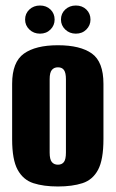

<svg xmlns="http://www.w3.org/2000/svg" viewBox="-20 -668 419 696"><path d="M190 8Q138 8 101 -4Q64 -16 44 -52.5Q24 -89 24 -163V-364Q24 -443 66.5 -473.5Q109 -504 190 -504Q271 -504 313 -474Q355 -444 355 -364V-164Q355 -89 335.5 -52.5Q316 -16 279 -4Q242 8 190 8ZM190 -71Q204 -71 211.5 -80.5Q219 -90 219 -115V-381Q219 -404 212 -414Q205 -424 190 -424Q176 -424 168 -414.5Q160 -405 160 -381V-115Q160 -90 168 -80.5Q176 -71 190 -71ZM125 -546Q102 -546 86.5 -561Q71 -576 71 -597Q71 -619 86.5 -633.5Q102 -648 125 -648Q148 -648 163 -633.5Q178 -619 178 -597Q178 -576 163 -561Q148 -546 125 -546ZM255 -546Q232 -546 216.5 -561Q201 -576 201 -597Q201 -619 216.5 -633.5Q232 -648 255 -648Q278 -648 293 -633.5Q308 -619 308 -597Q308 -576 293 -561Q278 -546 255 -546Z"/></svg>

Font: Alumni Sans Thin ExtraBold
Style: Regular
Weight: 800
Version: Version 1.018